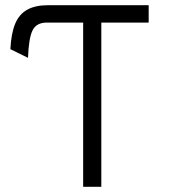

<svg xmlns="http://www.w3.org/2000/svg" viewBox="-20 -720 656 740"><path d="M300.5 0V-633H160.5Q120 -633 105.2 -602.5Q90.5 -572 88 -497L20 -530.5Q23 -590.5 38.2 -627.8Q53.5 -665 84.8 -682.5Q116 -700 166 -700H553V-633H370.5V0Z"/></svg>

Font: Overpass Mono Light Light
Style: Regular
Weight: 300
Monospace: yes
Version: Version 4.000